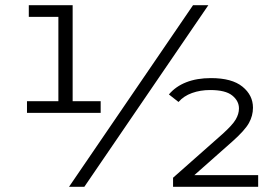

<svg xmlns="http://www.w3.org/2000/svg" viewBox="-20 -720 1069 740"><path d="M205 -655H91V-700H260V-330H368V-285H84V-330H205ZM246 0 724 -700H783L305 0ZM647 0V-35L837 -203Q876 -238 888.5 -259.5Q901 -281 901 -302Q901 -331 875 -352Q849 -373 790 -373Q752 -373 720 -361.5Q688 -350 668 -327L631 -356Q657 -387 698 -403Q739 -419 793 -419Q874 -419 914.5 -386Q955 -353 955 -305Q955 -274 939.5 -246Q924 -218 877 -176L729 -45H975V0Z"/></svg>

Font: Modern
Style: Small
Weight: 400
Designer: Julieta Ulanovsky
Foundry: Julieta Ulanovsky
Version: Version 8.000